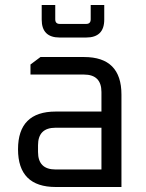

<svg xmlns="http://www.w3.org/2000/svg" viewBox="-20 -748 582 768"><path d="M203 0Q52.1 0 52.1 -150.9Q52.1 -301.8 203 -301.8H385.8V-379.7Q385.8 -449.8 315.7 -449.8H101.9V-490L141.9 -519.9H316.3Q465.8 -519.9 465.8 -369.7V0ZM132.1 -140.2Q132.1 -70.1 202.2 -70.1H385.8V-237.1H202.2Q132.1 -237.1 132.1 -167ZM146.8 -669.6V-727.9H201V-670.6Q201 -652.3 219.3 -652.3H324.6Q342.8 -652.3 342.8 -670.6V-727.9H397V-669.6Q397 -597.9 324.6 -597.9H218.6Q146.8 -597.9 146.8 -669.6Z"/></svg>

Font: Oxanium ExtraLight
Style: Regular
Weight: 200
Designer: Severin Meyer
Version: Version 2.000